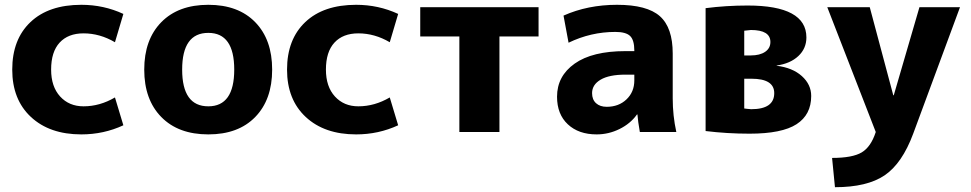

<svg xmlns="http://www.w3.org/2000/svg" viewBox="-20 -550 4046 800"><path d="M459 -144 494 -28Q412 10 319 10Q187 10 109 -62.5Q31 -135 31 -260Q31 -386 107 -458Q183 -530 319 -530Q412 -530 494 -492L459 -374Q396 -411 328 -411Q264 -411 228.5 -372.5Q193 -334 193 -260Q193 -189 230.5 -148Q268 -107 328 -107Q396 -107 459 -144Z M652 -457.5Q723 -530 848 -530Q973 -530 1043.5 -457.5Q1114 -385 1114 -260Q1114 -135 1043.5 -62.5Q973 10 848 10Q723 10 652 -62.5Q581 -135 581 -260Q581 -385 652 -457.5ZM848 -107Q956 -107 956 -260Q956 -413 848 -413Q739 -413 739 -260Q739 -107 848 -107Z M1604 -144 1639 -28Q1557 10 1464 10Q1332 10 1254 -62.5Q1176 -135 1176 -260Q1176 -386 1252 -458Q1328 -530 1464 -530Q1557 -530 1639 -492L1604 -374Q1541 -411 1473 -411Q1409 -411 1373.5 -372.5Q1338 -334 1338 -260Q1338 -189 1375.5 -148Q1413 -107 1473 -107Q1541 -107 1604 -144Z M2224 -398H2061V0H1894V-398H1731V-520H2224Z M2551 -530Q2676 -530 2729.5 -482.5Q2783 -435 2783 -327V-140Q2783 -68 2798 0H2646Q2638 -45 2636 -73H2634Q2607 -35 2561.5 -12.5Q2516 10 2466 10Q2391 10 2346 -32Q2301 -74 2301 -147Q2301 -233 2374.5 -285Q2448 -337 2586 -337H2623V-339Q2623 -383 2605.5 -400Q2588 -417 2544 -417Q2442 -417 2349 -372L2328 -485Q2429 -530 2551 -530ZM2447 -162Q2447 -135 2463.5 -120Q2480 -105 2508 -105Q2558 -105 2590.5 -136Q2623 -167 2623 -215V-239H2586Q2518 -239 2482.5 -218Q2447 -197 2447 -162Z M3081 -98Q3082 -98 3093 -96.5Q3104 -95 3110 -95Q3206 -95 3206 -162Q3206 -222 3111 -222H3081ZM3081 -319H3108Q3146 -319 3168 -334Q3190 -349 3190 -375Q3190 -425 3109 -425Q3108 -425 3081 -422ZM3360 -150Q3360 -72 3299 -32.5Q3238 7 3103 7Q3010 7 2920 -4V-516Q3006 -527 3095 -527Q3340 -527 3340 -394Q3340 -348 3306.5 -316.5Q3273 -285 3216 -277V-276Q3282 -268 3321 -233Q3360 -198 3360 -150Z M3459 230 3447 108Q3532 108 3570.5 85Q3609 62 3629 0L3427 -520H3604L3702 -153H3704L3811 -520H3980L3785 7Q3739 131 3666 180.5Q3593 230 3459 230Z"/></svg>

Font: Mplus 1p ExtraBold
Style: Regular
Weight: 800
Version: Version 1.061